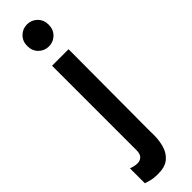

<svg xmlns="http://www.w3.org/2000/svg" viewBox="-344 -769 983 983"><g transform="rotate(-45 147.0 -278.0)"><path d="M156.5 -627Q124.5 -627 101.8 -649.2Q79 -671.5 79 -707Q79 -742 101.8 -764.2Q124.5 -786.5 156.5 -786.5Q188.5 -786.5 211.2 -764.2Q234 -742 234 -707Q234 -671.5 211.2 -649.2Q188.5 -627 156.5 -627ZM90 230Q61 230 42.5 225.5Q24 221 8 215.5V107.5Q14.5 110 27.2 113.5Q40 117 54 117Q71.5 117 84.5 105.5Q97.5 94 97.5 65V-546H217L215 26Q215 38 215.2 50.2Q215.5 62.5 215.5 74.5Q215.5 114 205 149.5Q194.5 185 167.5 207.5Q140.5 230 90 230Z"/></g></svg>

Font: Spline Sans Medium
Style: Regular
Weight: 500
Designer: Eben Sorkin, Mirko Velimirovic
Foundry: Sorkin Type
Version: Version 1.000; ttfautohint (v1.8.3)